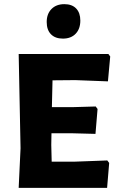

<svg xmlns="http://www.w3.org/2000/svg" viewBox="-20 -905 562 925"><path d="M290 -885Q327 -885 347 -864Q367 -843 367 -806Q367 -766 344.5 -742.5Q322 -719 283 -719Q246 -719 225.5 -740Q205 -761 205 -799Q205 -838 228 -861.5Q251 -885 290 -885ZM497 -132 506 -120 496 0H70L79 -191L70 -645H502L511 -633L500 -513L343 -519L233 -518L230 -389H336L441 -392L450 -380L440 -260L325 -263H228L227 -207L229 -126H335Z"/></svg>

Font: Alegreya Sans SC ExtraBold
Style: Regular
Weight: 800
Designer: Juan Pablo del Peral
Foundry: Huerta Tipografica
Version: Version 2.007